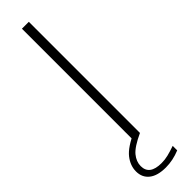

<svg xmlns="http://www.w3.org/2000/svg" viewBox="-324 -721 904 904"><g transform="rotate(-45 128.5 -269.0)"><path d="M105.5 0V-740H151.5V0ZM123 201.5Q68 201.5 39 178.5Q10 155.5 10 115Q10 76.5 37 42Q64 7.5 137 -25L151.5 0Q87.5 29.5 65.5 56.2Q43.5 83 43.5 113Q43.5 172.5 123 172.5Q146 172.5 167.2 167.2Q188.5 162 217.5 152V182Q170 201.5 123 201.5Z"/></g></svg>

Font: Encode Sans Expanded ExtraLight
Style: Regular
Weight: 200
Width: 7
Designer: Multiple Designers
Foundry: Impallari Type
Version: Version 3.000; ttfautohint (v1.8.3) -l 8 -r 50 -G 200 -x 14 